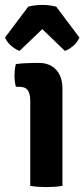

<svg xmlns="http://www.w3.org/2000/svg" viewBox="-36 -756 342 781"><path d="M218 0Q204.5 2.5 187.2 3.8Q170 5 153 5Q136 5 118.8 3.8Q101.5 2.5 87 0V-348Q87 -374 77.2 -388.5Q67.5 -403 42 -403H28.5Q23 -425 23 -448Q23 -459.5 24.2 -471.5Q25.5 -483.5 28.5 -495.5Q49.5 -498 70.2 -499Q91 -500 105 -500H122.5Q167 -500 192.5 -472Q218 -444 218 -395.5ZM192.5 -729 287 -603.5Q278.5 -583 260.5 -568.2Q242.5 -553.5 228 -549L136 -637.5L43.5 -549Q29.5 -553.5 11.2 -568.2Q-7 -583 -15.5 -603.5L79 -729Q90.5 -732 105.2 -734Q120 -736 136 -736Q151.5 -736 166.2 -734Q181 -732 192.5 -729Z"/></svg>

Font: Signika SemiBold
Style: Regular
Weight: 600
Designer: Anna Giedry
Foundry: Anna Giedry
Version: Version 2.001